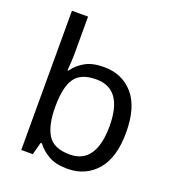

<svg xmlns="http://www.w3.org/2000/svg" viewBox="-139 -868 893 985"><g transform="rotate(20 307.5 -375.0)"><path d="M173 -575Q173 -541 171.5 -511.5Q170 -482 168 -465H173Q196 -499 236 -522Q276 -545 339 -545Q439 -545 499.5 -475.5Q560 -406 560 -268Q560 -130 499 -60Q438 10 339 10Q276 10 236 -13Q196 -36 173 -68H166L148 0H85V-760H173ZM324 -472Q239 -472 206 -423Q173 -374 173 -271V-267Q173 -168 205.5 -115.5Q238 -63 326 -63Q398 -63 433.5 -116Q469 -169 469 -269Q469 -472 324 -472Z"/></g></svg>

Font: Noto Sans Tifinagh Ahaggar
Style: Regular
Weight: 400
Designer: JamraPatel
Foundry: JamraPatel LLC
Version: Version 2.006; ttfautohint (v1.8.4.7-5d5b)